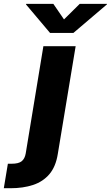

<svg xmlns="http://www.w3.org/2000/svg" viewBox="-128 -790 585 1014"><path d="M101.1 -545.9H271.5L177.2 23.4Q166.5 90.3 132.8 129.9Q99.1 169.4 46.6 186.8Q-5.9 204.1 -73.2 204.1H-107.9L-86.4 74.7H-65.9Q-29.8 74.7 -13.4 61.5Q2.9 48.3 7.8 20.5ZM153.8 -769.5 210 -687.5 293 -769.5H437L436.5 -766.6L259.8 -616.2H136.2L9.3 -766.6L10.3 -769.5Z"/></svg>

Font: Inter ExtraBold
Style: Italic
Weight: 800
Italic angle: -9.3988°
Designer: Rasmus Andersson
Foundry: rsms
Version: Version 4.001;git-66647c0bb